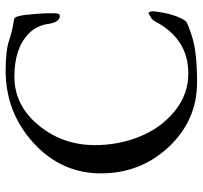

<svg xmlns="http://www.w3.org/2000/svg" viewBox="-39 -664 718 680"><g transform="rotate(-90 320.0 -324.0)"><path d="M620 -138Q611 -63 586 -26Q582 -19 527.5 -2Q473 15 369 15Q234 15 140 -85Q46 -185 46 -325.5Q46 -466 154 -564.5Q262 -663 410 -663Q480 -663 516 -651Q552 -639 592 -633Q603 -632 607.5 -590.5Q612 -549 613 -517.5Q614 -486 611.5 -478Q609 -470 602 -471Q582 -473 576 -508Q570 -554 541 -581Q490 -632 388.5 -632Q287 -632 216.5 -546.5Q146 -461 146 -347Q146 -264 176 -189Q206 -114 265.5 -65Q325 -16 400 -16Q524 -16 586 -137Q590 -144 600 -149.5Q610 -155 611 -156Q612 -157 613 -157Q620 -157 620 -138Z"/></g></svg>

Font: EB Garamond
Style: Regular
Weight: 400
Version: Version 0.012